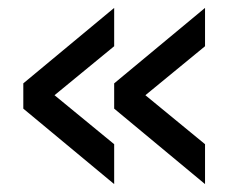

<svg xmlns="http://www.w3.org/2000/svg" viewBox="-20 -553 600 486"><path d="M39 -278V-342L269 -533V-436L118 -312L269 -188V-87ZM269 -278V-342L499 -533V-436L348 -312L499 -188V-87Z"/></svg>

Font: Golos UI VF
Style: Regular
Weight: 400
Designer: A.Korolkova, Vitaly Kuzmin
Foundry: ParaType Ltd
Version: Version 2.000